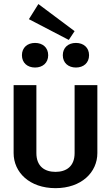

<svg xmlns="http://www.w3.org/2000/svg" viewBox="-20 -927 557 963"><path d="M125 -830.8 325 -726.7 354.2 -770.8 172.5 -906.7ZM155.8 -711.7C117.5 -711.7 90 -688.3 90 -650C90 -611.7 117.5 -588.3 155.8 -588.3C194.2 -588.3 221.7 -611.7 221.7 -650C221.7 -688.3 194.2 -711.7 155.8 -711.7ZM360.8 -711.7C322.5 -711.7 295 -688.3 295 -650C295 -611.7 322.5 -588.3 360.8 -588.3C399.2 -588.3 426.7 -611.7 426.7 -650C426.7 -688.3 399.2 -711.7 360.8 -711.7ZM48.3 -159.2C48.3 -62.5 128.3 16.7 258.3 16.7C388.3 16.7 468.3 -62.5 468.3 -159.2V-500H354.2V-159.2C354.2 -91.7 311.7 -65 258.3 -65C205 -65 162.5 -91.7 162.5 -159.2V-500H48.3Z"/></svg>

Font: Boon SemiBold
Style: Regular
Weight: 600
Designer: Sungsit Sawaiwan
Foundry: FontUni
Version: Version 2.0